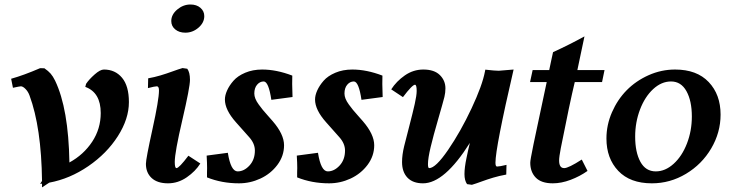

<svg xmlns="http://www.w3.org/2000/svg" viewBox="-20 -792 3164 832"><path d="M153.8 4.9 162.1 -7.8Q159.2 -239.7 107.9 -378.4Q101.6 -395.5 90.3 -406.7Q79.1 -418 70.3 -418Q65.9 -418 36.1 -411.6L28.3 -450.7Q82.5 -465.8 153.8 -496.6L172.4 -496.1Q189.5 -484.4 199.5 -472.9Q209.5 -461.4 218.8 -442.4Q276.9 -321.3 280.8 -87.9Q342.3 -121.6 379.4 -177.7Q416.5 -233.9 416.5 -302.2Q416.5 -391.1 349.6 -415.5L353 -428.7Q365.7 -447.8 389.9 -469.2Q414.1 -490.7 430.2 -490.7Q479 -490.7 508.8 -455.1Q538.6 -419.4 538.6 -349.6Q538.6 -276.9 490.7 -201.9Q442.9 -127 362.8 -72Q282.7 -17.1 193.4 -0.5L162.1 20V3.9Q160.6 3.9 158 4.2Q155.3 4.4 153.8 4.9Z M771 -497.1 791.5 -494.1Q803.2 -478.5 803.2 -445.8Q803.2 -414.1 770.3 -272.9Q737.3 -131.8 737.3 -90.3Q737.3 -63.5 744.6 -63.5Q755.9 -63.5 796.4 -117.2L848.1 -83.5Q827.1 -49.8 789.3 -23.7Q751.5 2.4 708 2.4Q662.1 2.4 637.2 -20.5Q612.3 -43.5 612.3 -82Q612.3 -103.5 640.6 -231.9Q668.9 -360.4 668.9 -399.9Q668.9 -418 659.7 -418Q650.9 -418 621.1 -410.2L622.1 -452.6Q649.4 -457.5 675 -465.1Q700.7 -472.7 728 -482.7Q755.4 -492.7 771 -497.1ZM805.2 -772.5Q832 -772.5 848.6 -758.1Q865.2 -743.7 865.2 -722.2Q865.2 -693.8 840.1 -672.1Q814.9 -650.4 783.2 -650.4Q756.3 -650.4 739.3 -664.6Q722.2 -678.7 722.2 -700.7Q722.2 -729 748 -750.7Q773.9 -772.5 805.2 -772.5Z M1009.8 -49.3Q1037.6 -49.3 1061 -74.7Q1084.5 -100.1 1084.5 -139.6Q1084.5 -169.9 1060.1 -197.3Q1057.6 -199.7 1002.4 -262.2Q954.6 -315.9 954.6 -360.8Q954.6 -378.9 964.1 -400.1Q973.6 -421.4 991.7 -442.1Q1009.8 -462.9 1042.5 -476.8Q1075.2 -490.7 1116.2 -490.7Q1177.7 -490.7 1246.6 -464.4Q1246.1 -454.1 1246.1 -427.7Q1246.1 -422.9 1247.6 -371.6L1155.8 -359.4Q1144 -439 1122.6 -439Q1106 -439 1094 -424.8Q1082 -410.6 1082 -386.7Q1082 -376 1086.7 -364.3Q1091.3 -352.5 1101.3 -338.9Q1111.3 -325.2 1118.9 -315.9Q1126.5 -306.6 1141.4 -290Q1156.2 -273.4 1161.6 -267.1Q1210.9 -210 1210.9 -162.6Q1210.9 -116.2 1182.1 -77.6Q1153.3 -39.1 1108.6 -18.3Q1064 2.4 1015.6 2.4Q940.9 2.4 877 -23.4V-44.4Q877 -47.9 877.2 -54.2Q877.4 -60.5 877.4 -63.5Q877.4 -85.4 875.5 -117.7L967.3 -129.9Q980 -49.3 1009.8 -49.3Z M1400.4 -49.3Q1428.2 -49.3 1451.7 -74.7Q1475.1 -100.1 1475.1 -139.6Q1475.1 -169.9 1450.7 -197.3Q1448.2 -199.7 1393.1 -262.2Q1345.2 -315.9 1345.2 -360.8Q1345.2 -378.9 1354.7 -400.1Q1364.3 -421.4 1382.3 -442.1Q1400.4 -462.9 1433.1 -476.8Q1465.8 -490.7 1506.8 -490.7Q1568.4 -490.7 1637.2 -464.4Q1636.7 -454.1 1636.7 -427.7Q1636.7 -422.9 1638.2 -371.6L1546.4 -359.4Q1534.7 -439 1513.2 -439Q1496.6 -439 1484.6 -424.8Q1472.7 -410.6 1472.7 -386.7Q1472.7 -376 1477.3 -364.3Q1481.9 -352.5 1491.9 -338.9Q1502 -325.2 1509.5 -315.9Q1517.1 -306.6 1532 -290Q1546.9 -273.4 1552.2 -267.1Q1601.6 -210 1601.6 -162.6Q1601.6 -116.2 1572.8 -77.6Q1543.9 -39.1 1499.3 -18.3Q1454.6 2.4 1406.2 2.4Q1331.5 2.4 1267.6 -23.4V-44.4Q1267.6 -47.9 1267.8 -54.2Q1268.1 -60.5 1268.1 -63.5Q1268.1 -85.4 1266.1 -117.7L1357.9 -129.9Q1370.6 -49.3 1400.4 -49.3Z M1813 2.4Q1769 2.4 1745.6 -22.2Q1722.2 -46.9 1722.2 -89.8Q1722.2 -121.1 1731.4 -158.7Q1737.3 -183.1 1753.2 -243.9Q1769 -304.7 1777.3 -341.8Q1785.6 -378.9 1785.6 -397.9Q1785.6 -424.8 1778.3 -424.8Q1766.6 -424.8 1726.1 -371.1L1675.3 -404.8Q1697.8 -439.9 1734.4 -465.3Q1771 -490.7 1814.5 -490.7Q1861.8 -490.7 1886 -466.8Q1910.2 -442.9 1910.2 -409.2Q1910.2 -390.6 1905.8 -372.1Q1899.4 -346.7 1878.7 -275.4Q1857.9 -204.1 1846.2 -155Q1834.5 -106 1834.5 -80.6Q1834.5 -63.5 1839.8 -63.5Q1867.7 -63.5 1921.9 -142.6Q1976.1 -221.7 2023.2 -322Q2070.3 -422.4 2081.5 -482.4Q2082.5 -487.3 2083 -490.2Q2124.5 -485.4 2141.1 -485.4L2205.6 -490.7Q2127 -152.3 2127 -86.9Q2127 -70.3 2133.8 -70.3Q2144.5 -70.3 2174.8 -77.6L2173.8 -35.6Q2142.6 -29.8 2117.2 -22.2Q2091.8 -14.6 2066.7 -5.4Q2041.5 3.9 2024.9 8.8L2003.9 5.9Q1992.7 -9.8 1992.7 -37.6Q1992.7 -65.9 2001.5 -107.4Q2008.3 -141.1 2016.1 -172.9Q1905.8 2.4 1813 2.4Z M2599.6 -488.3 2588.9 -436.5H2470.7Q2449.2 -347.7 2410.2 -150.4Q2402.8 -111.8 2402.8 -96.7Q2402.8 -63.5 2424.8 -63.5Q2443.4 -63.5 2501 -100.6L2525.9 -51.3Q2492.7 -27.8 2452.6 -12.7Q2412.6 2.4 2375.5 2.4Q2325.7 2.4 2301.8 -22.2Q2277.8 -46.9 2277.8 -86.9Q2277.8 -92.8 2281 -111.1Q2284.2 -129.4 2291.7 -166Q2299.3 -202.6 2306.4 -235.6Q2313.5 -268.6 2326.7 -331.1Q2339.8 -393.6 2349.1 -436.5H2276.9L2288.1 -488.3H2359.9Q2362.3 -501.5 2368.2 -527.8Q2374 -554.2 2376.5 -565.9Q2448.7 -599.1 2512.7 -634.3L2481.9 -488.3Z M2905.3 -490.7Q2999.5 -490.7 3051 -436.5Q3102.5 -382.3 3102.5 -295.4Q3102.5 -217.8 3062 -148.9Q3021.5 -80.1 2952.6 -38.8Q2883.8 2.4 2804.7 2.4Q2710.4 2.4 2659.2 -51.5Q2607.9 -105.5 2607.9 -191.9Q2607.9 -250.5 2631.8 -305.4Q2655.8 -360.4 2695.6 -400.9Q2735.4 -441.4 2790.5 -466.1Q2845.7 -490.7 2905.3 -490.7ZM2887.7 -439Q2846.2 -439 2810.3 -405.8Q2774.4 -372.6 2753.4 -317.4Q2732.4 -262.2 2732.4 -200.2Q2732.4 -132.3 2755.1 -90.8Q2777.8 -49.3 2821.8 -49.3Q2862.8 -49.3 2899.2 -82.3Q2935.5 -115.2 2956.8 -170.2Q2978 -225.1 2978 -287.1Q2978 -355 2954.6 -397Q2931.2 -439 2887.7 -439Z"/></svg>

Font: Flanker
Style: Bold Italic
Weight: 700
Italic angle: -12°
Designer: Flanker
Version: Version 2.000